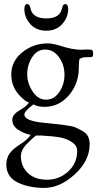

<svg xmlns="http://www.w3.org/2000/svg" viewBox="-20 -628 475 938"><path d="M129 -587Q139 -538 206 -538Q273 -538 283 -587Q287 -608 298 -608Q313 -608 313 -584Q313 -543 284 -510.5Q255 -478 206 -478Q157 -478 128 -510.5Q99 -543 99 -584Q99 -608 114 -608Q125 -608 129 -587ZM82 134Q82 185 116.5 217.5Q151 250 210 250Q269 250 313 210Q357 170 357 109Q357 84 332.5 67Q308 50 274 43.5Q240 37 179 34H156Q144 42 106 80Q82 108 82 134ZM269.5 -178Q295 -215 295 -263.5Q295 -312 268 -349Q241 -386 201 -386Q161 -386 137 -348.5Q113 -311 113 -266Q113 -221 139.5 -181Q166 -141 205 -141Q244 -141 269.5 -178ZM373 -385 405 -386Q417 -386 426 -385Q435 -384 435 -366.5Q435 -349 426 -349Q389 -349 384 -347Q379 -345 376 -343.5Q373 -342 369 -341Q365 -330 365 -295Q365 -220 317 -163Q269 -106 197 -106Q165 -106 143 -118Q99 -84 99 -69Q99 -37 195 -28Q325 -16 347.5 -6Q370 4 388 15Q418 34 418 77Q418 157 345.5 223.5Q273 290 196.5 290Q120 290 65.5 263Q11 236 11 176Q11 145 26.5 122.5Q42 100 78.5 77Q115 54 130 31Q96 24 68 5.5Q40 -13 40 -44Q40 -63 63 -81Q69 -85 82 -93Q109 -109 122 -127Q108 -130 84 -153Q35 -199 35 -264Q35 -329 89 -372.5Q143 -416 213 -416Q238 -416 272 -405Q335 -385 373 -385Z"/></svg>

Font: EB Garamond
Style: Regular
Weight: 400
Version: Version 0.012